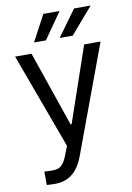

<svg xmlns="http://www.w3.org/2000/svg" viewBox="-100 -797 730 1059"><g transform="rotate(-10 264.5 -267.5)"><path d="M74.2 197.3V122.1L89.8 123Q97.7 124 115.2 124Q136.7 124 150.9 119.6Q165 115.2 179.2 97.7Q193.4 80.1 206.1 43.9L221.7 3.9L25.4 -530.3H117.2L261.7 -109.4H267.6L412.1 -530.3H503.9L279.3 76.2Q255.9 137.7 216.8 168.5Q177.7 199.2 121.1 199.2Q95.7 199.2 74.2 197.3ZM391.6 -735.4H484.4L358.4 -588.9H285.2ZM219.7 -735.4H310.5L208 -588.9H141.6Z"/></g></svg>

Font: Pretendard Std Variable
Style: Regular
Weight: 400
Designer: Base glyphs from Inter by Rasmus Andersson; Hangeul glyphs from Noto Sans CJK(Source Han Sans) by Jang Soo-young and Kan
Foundry: Kil Hyung-jin
Version: Version 1.309;Glyphs 3.2 (3225)